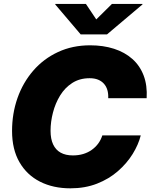

<svg xmlns="http://www.w3.org/2000/svg" viewBox="-20 -974 787 1003"><path d="M347.7 9.8Q257.8 9.8 189.2 -24.9Q120.6 -59.6 81.8 -126.5Q43 -193.4 43 -290Q43 -381.3 71.5 -462.2Q100.1 -543 153.8 -605Q207.5 -667 283 -702.1Q358.4 -737.3 451.2 -737.3Q519.5 -737.3 575.7 -719.2Q631.8 -701.2 671.4 -666Q710.9 -630.9 730.5 -579.3Q750 -527.8 746.1 -460.9H545.4Q546.4 -484.9 540.8 -503.9Q535.2 -522.9 522.9 -536.6Q510.7 -550.3 492.2 -557.9Q473.6 -565.4 448.2 -565.4Q396 -565.4 357.4 -540.5Q318.8 -515.6 293.9 -474.9Q269 -434.1 256.6 -385.7Q244.1 -337.4 244.1 -291Q244.1 -248 257.6 -219.5Q271 -190.9 296.9 -176.5Q322.8 -162.1 360.8 -162.1Q389.6 -162.1 414.3 -169.4Q439 -176.8 458.7 -190.7Q478.5 -204.6 492.7 -223.6Q506.8 -242.7 514.6 -266.6H715.3Q703.1 -218.3 672.9 -169.4Q642.6 -120.6 595.9 -79.8Q549.3 -39.1 486.8 -14.6Q424.3 9.8 347.7 9.8ZM428.7 -953.6 482.9 -872.6 564.9 -953.6H724.6L724.1 -950.7L539.1 -794.4H401.4L268.6 -950.7L269 -953.6Z"/></svg>

Font: Inter 16pt Black
Style: Italic
Weight: 900
Italic angle: -9.3988°
Version: Version 4.001;git-66647c0bb